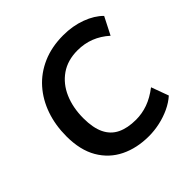

<svg xmlns="http://www.w3.org/2000/svg" viewBox="-184 -879 1054 1054"><g transform="rotate(-45 342.5 -352.5)"><path d="M392 10Q299 10 226.5 -25.5Q154 -61 112.5 -132Q71 -203 71 -310Q71 -396 96.5 -469.5Q122 -543 170.5 -598Q219 -653 290 -684Q361 -715 451 -715Q524 -715 586 -692Q648 -669 685 -631L633 -529Q593 -565 547 -583Q501 -601 448 -601Q371 -601 317 -563.5Q263 -526 235 -461Q207 -396 207 -314Q207 -240 229.5 -193.5Q252 -147 296.5 -125.5Q341 -104 406 -104Q453 -104 498 -120Q543 -136 590 -172L627 -71Q598 -45 559.5 -27Q521 -9 478 0.5Q435 10 392 10Z"/></g></svg>

Font: Nunito Sans 12pt ExtraLight 12pt
Style: Bold Italic
Weight: 700
Italic angle: -9°
Version: Version 3.101;gftools[0.9.27]